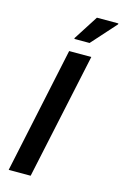

<svg xmlns="http://www.w3.org/2000/svg" viewBox="-134 -955 649 1013"><g transform="rotate(15 190.5 -448.0)"><path d="M22 0 168 -688H289L142 0ZM178 -757V-762L264 -896H381V-891L261 -757Z"/></g></svg>

Font: Saira Semi Condensed Medium
Style: Italic
Weight: 500
Width: 4
Italic angle: -12°
Designer: Hector Gatti with collaboration of the Omnibus-Type team
Foundry: Omnibus-Type
Version: Version 1.001; ttfautohint (v1.8)